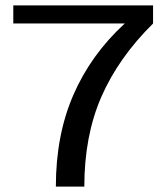

<svg xmlns="http://www.w3.org/2000/svg" viewBox="-20 -695 616 715"><path d="M188 0Q188 -191.5 253.2 -341.5Q318.5 -491.5 443.5 -606.5L445 -607.5H29.5V-675H550V-607.5Q421 -480 357.5 -334.5Q294 -189 294 0Z"/></svg>

Font: Anybody ExtraExpanded
Style: Regular
Weight: 400
Width: 8
Designer: Tyler Finck
Foundry: Etcetera Type Company
Version: Version 1.010; ttfautohint (v1.8.3) -l 8 -r 50 -G 200 -x 14 